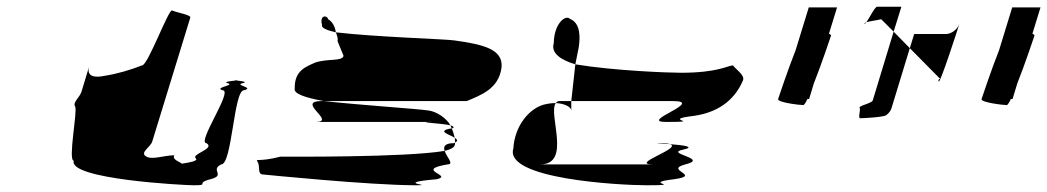

<svg xmlns="http://www.w3.org/2000/svg" viewBox="-20 -732 3109 570"><path d="M203 -416C211 -404 181 -255 199 -255C182 -200 525 -182 556 -182C604 -182 558 -188 605 -200C652 -212 602 -227 637 -244C669 -244 674 -464 704 -464C738 -472 674 -479 700 -485C719 -489 693 -492 681 -493C670 -492 640 -489 656 -485C680 -479 613 -472 641 -464C673 -464 563 -307 593 -307C620 -290 547 -275 561 -262C571 -254 539 -249 519 -246C519 -250 488 -258 498 -271C466 -271 431 -256 413 -268C395 -280 427 -295 432 -312L545 -680C547 -688 503 -695 491 -701C481 -707 419 -538 402 -538C366 -524 329 -513 291 -507C263 -501 235 -503 245 -536L222 -460C217 -443 195 -428 203 -416ZM681 -493C676 -494 674 -494 681 -494C688 -494 686 -494 681 -493Z M745 -251C753 -239 743 -214 761 -214C761 -214 1078 -182 1214 -182C1279 -182 1139 -188 1277 -200C1327 -212 1208 -227 1309 -244C1329 -244 1306 -266 1300 -284C1180 -264 828 -267 813 -267C747 -250 737 -263 745 -251ZM855 -470C850 -454 886 -442 941 -432H1366C1405 -449 1461 -467 1469 -532C1474 -586 1415 -600 1329 -612C1305 -616 1095 -622 977 -636C981 -626 984 -617 982 -610L1000 -566C995 -549 953 -559 915 -546C889 -534 854 -523 855 -470ZM936 -658C928 -689 952 -687 954 -675C967 -668 975 -652 977 -636C951 -642 933 -649 936 -658ZM917 -370C981 -370 855 -432 936 -432H941C1061 -419 1208 -410 1252 -404C1276 -401 1306 -381 1317 -360C1293 -366 1198 -370 1271 -370ZM1317 -360C1318 -357 1320 -354 1321 -351H1323C1330 -354 1326 -357 1317 -360ZM1300 -284C1296 -296 1299 -307 1328 -307C1329 -308 1330 -308 1331 -309C1331 -306 1331 -303 1330 -301C1328 -294 1317 -288 1300 -284ZM1321 -351C1325 -342 1328 -331 1330 -323C1315 -333 1273 -343 1321 -351ZM1330 -323C1331 -318 1331 -313 1331 -309C1341 -314 1337 -318 1330 -323Z M1504 -291C1476 -201 1817 -182 1900 -182C2019 -182 1878 -188 1982 -200C2066 -212 1949 -227 2015 -244C2088 -262 1949 -276 2009 -288C2045 -296 2010 -301 1969 -304C2007 -292 1846 -244 1919 -244H1584C1678 -244 1606 -394 1630 -426C1620 -426 1608 -425 1593 -421C1552 -409 1508 -360 1504 -291ZM1624 -604C1625 -664 1660 -689 1672 -676C1703 -664 1703 -623 1698 -591L1688 -541C1645 -554 1615 -574 1624 -604ZM1630 -426C1633 -430 1636 -432 1641 -432H1676V-404C1675 -416 1653 -425 1630 -426ZM1688 -541 1676 -432H1976C2077 -432 1874 -370 1957 -370C2076 -370 1936 -376 2040 -388C2124 -400 2166 -446 2186 -494C2191 -510 2165 -525 2156 -538C2140 -537 2110 -516 2002 -516C1964 -516 1803 -522 1688 -541ZM1969 -304C1939 -306 1919 -307 1938 -307C1954 -307 1965 -306 1969 -304Z M2290 -438C2287 -428 2354 -420 2365 -420C2367 -420 2372 -427 2377 -438H2382L2396 -484C2419 -542 2445 -620 2447 -626C2448 -628 2445 -630 2441 -632L2465 -710H2381L2342 -583C2319 -525 2292 -444 2290 -438Z M2546 -662C2547 -661 2550 -663 2552 -666C2549 -665 2545 -663 2546 -662ZM2552 -666C2561 -678 2577 -712 2584 -712H2656L2633 -638L2596 -675C2580 -671 2561 -669 2552 -666ZM2532 -412C2536 -406 2526 -381 2534 -381C2543 -381 2602 -384 2611 -390C2619 -396 2625 -404 2627 -412L2681 -589L2633 -638L2571 -434C2568 -425 2528 -418 2532 -412ZM2681 -589 2694 -631H2788C2804 -631 2822 -644 2828 -661C2824 -647 2771 -484 2767 -490C2762 -497 2777 -500 2769 -500ZM2828 -662V-661Z M2894 -438C2891 -428 2958 -420 2969 -420C2971 -420 2976 -427 2981 -438H2986L3000 -484C3023 -542 3049 -620 3051 -626C3052 -628 3049 -630 3045 -632L3069 -710H2985L2946 -583C2923 -525 2896 -444 2894 -438Z"/></svg>

Font: bitstorm
Style: ultextobl
Weight: 400
Version: Version 0.2